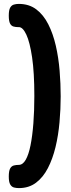

<svg xmlns="http://www.w3.org/2000/svg" viewBox="-20 -793 365 984"><path d="M77 171Q64 171 52 168Q40 165 32.5 152.5Q25 140 25 112Q25 83 32 70.5Q39 58 51 55Q63 52 76 52Q97 52 112 25.5Q127 -1 136.5 -48.5Q146 -96 151 -160.5Q156 -225 156 -301Q156 -421 144.5 -499Q133 -577 115 -615.5Q97 -654 77 -654H72Q61 -654 49.5 -657Q38 -660 31.5 -672.5Q25 -685 25 -713Q25 -741 32 -753.5Q39 -766 51 -769.5Q63 -773 76 -773Q129 -773 166 -745Q203 -717 227.5 -668.5Q252 -620 266 -559Q280 -498 285.5 -431Q291 -364 291 -299Q291 -234 285 -166.5Q279 -99 264.5 -39Q250 21 225.5 68.5Q201 116 164.5 143.5Q128 171 77 171Z"/></svg>

Font: Fredoka SemiCondensed SemiBold
Style: Regular
Weight: 600
Width: 4
Designer: Ben Nathan
Foundry: Milena B. Brandão, Ben Nathan
Version: Version 2.001